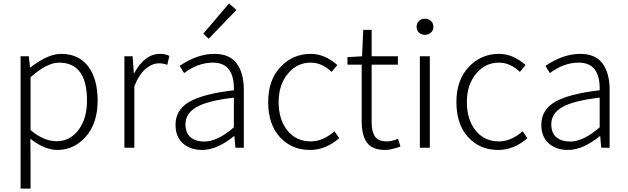

<svg xmlns="http://www.w3.org/2000/svg" viewBox="-20 -861 3659 1119"><path d="M100 238V-533H148L155 -468H157Q260 -547 335 -547Q439 -547 494 -474Q549 -401 549 -275Q549 -143 480.5 -65Q412 13 314 13Q241 13 157 -52L158 46V238ZM309 -38Q388 -38 437.5 -103.5Q487 -169 487 -275Q487 -496 324 -496Q254 -496 158 -411V-103Q235 -38 309 -38Z M705 0V-533H753L760 -434H762Q823 -547 913 -547Q944 -547 967 -535L955 -483Q932 -492 906 -492Q867 -492 828.5 -459.5Q790 -427 763 -358V0Z M1158 13Q1090 13 1046.5 -25Q1003 -63 1003 -134Q1003 -221 1083.5 -267.5Q1164 -314 1343 -335Q1347 -496 1221 -496Q1134 -496 1053 -435L1027 -477Q1130 -547 1229 -547Q1319 -547 1360 -490.5Q1401 -434 1401 -338V0H1352L1346 -68H1344Q1245 13 1158 13ZM1170 -36Q1248 -36 1343 -119V-292Q1190 -274 1125.5 -237Q1061 -200 1061 -137Q1061 -85 1091.5 -60.5Q1122 -36 1170 -36ZM1196 -635 1165 -665 1315 -841 1358 -803Z M1787 13Q1680 13 1611.5 -61.5Q1543 -136 1543 -266Q1543 -395 1615 -471Q1687 -547 1790 -547Q1873 -547 1946 -482L1913 -442Q1856 -496 1791 -496Q1711 -496 1657.5 -431.5Q1604 -367 1604 -266Q1604 -164 1655 -100.5Q1706 -37 1790 -37Q1863 -37 1929 -96L1957 -56Q1878 13 1787 13Z M2225 13Q2150 13 2119 -29.5Q2088 -72 2088 -152V-484H2005V-528L2090 -533L2097 -687H2146V-533H2299V-484H2146V-148Q2146 -93 2165.5 -65Q2185 -37 2235 -37Q2264 -37 2300 -52L2314 -7Q2258 13 2225 13Z M2427 0V-533H2485V0ZM2457 -658Q2436 -658 2422 -671Q2408 -684 2408 -704Q2408 -726 2422 -739Q2436 -752 2457 -752Q2477 -752 2491.5 -739Q2506 -726 2506 -704Q2506 -684 2491.5 -671Q2477 -658 2457 -658Z M2884 13Q2777 13 2708.5 -61.5Q2640 -136 2640 -266Q2640 -395 2712 -471Q2784 -547 2887 -547Q2970 -547 3043 -482L3010 -442Q2953 -496 2888 -496Q2808 -496 2754.5 -431.5Q2701 -367 2701 -266Q2701 -164 2752 -100.5Q2803 -37 2887 -37Q2960 -37 3026 -96L3054 -56Q2975 13 2884 13Z M3290 13Q3222 13 3178.5 -25Q3135 -63 3135 -134Q3135 -221 3215.5 -267.5Q3296 -314 3475 -335Q3479 -496 3353 -496Q3266 -496 3185 -435L3159 -477Q3262 -547 3361 -547Q3451 -547 3492 -490.5Q3533 -434 3533 -338V0H3484L3478 -68H3476Q3377 13 3290 13ZM3302 -36Q3380 -36 3475 -119V-292Q3322 -274 3257.5 -237Q3193 -200 3193 -137Q3193 -85 3223.5 -60.5Q3254 -36 3302 -36Z"/></svg>

Font: Noto Sans Korean Light
Style: Regular
Weight: 300
Designer: Ryoko NISHIZUKA  (kana & ideographs); Paul D. Hunt (Latin, Greek & Cyrillic); Wenlong ZHANG  (bopomofo); Sandoll Communi
Foundry: Adobe Systems Incorporated
Version: Version 1.000;PS 1;hotconv 1.0.78;makeotf.lib2.5.61930